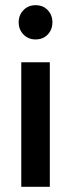

<svg xmlns="http://www.w3.org/2000/svg" viewBox="-20 -720 274 740"><path d="M62 0V-480H172V0ZM117 -568Q89 -568 70.5 -587Q52 -606 52 -634Q52 -662 70.5 -681Q89 -700 117 -700Q146 -700 164 -681Q182 -662 182 -634Q182 -606 164 -587Q146 -568 117 -568Z"/></svg>

Font: Outfit Thin Medium
Style: Regular
Weight: 500
Version: Version 1.100;gftools[0.9.27]